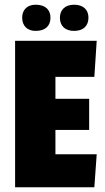

<svg xmlns="http://www.w3.org/2000/svg" viewBox="-20 -794 444 814"><path d="M380 0 390 -140H215V-243H358V-375H215V-468H380L390 -621H44V0ZM74 -719C74 -684 96 -663 131 -663C172 -663 194 -684 194 -719C194 -753 172 -774 131 -774C96 -774 74 -753 74 -719ZM234 -719C234 -684 256 -663 294 -663C333 -663 355 -684 355 -719C355 -753 333 -774 294 -774C257 -774 234 -753 234 -719Z"/></svg>

Font: Passion One
Style: Regular
Weight: 400
Designer: Alejandro Lo Celso
Foundry: Fontstage
Version: Version 1.001